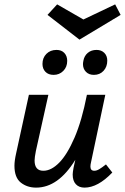

<svg xmlns="http://www.w3.org/2000/svg" viewBox="-20 -851 571 877"><path d="M493 -63Q427 6 366 6Q341 6 326.5 -9.5Q312 -25 312 -54Q312 -63 316 -85L324 -121Q246 6 145 6Q104 6 75 -17Q46 -40 46 -94Q46 -117 54 -152L112 -418H201L144 -162Q138 -132 138 -118Q138 -71 178 -71Q214 -71 250.5 -108Q287 -145 320.5 -222.5Q354 -300 377 -418H461L396 -111Q393 -99 393 -90Q393 -71 411 -71Q421 -71 433 -78Q445 -85 464 -100ZM174 -559Q174 -587 192 -605Q210 -623 238 -623Q261 -623 274 -609Q287 -595 287 -573Q287 -545 269 -527Q251 -509 225 -509Q201 -509 187.5 -523Q174 -537 174 -559ZM359 -558Q359 -564 361 -574Q365 -596 381 -609.5Q397 -623 421 -623Q443 -623 456.5 -609.5Q470 -596 470 -574Q470 -546 453 -527.5Q436 -509 409 -509Q386 -509 372.5 -523Q359 -537 359 -558ZM531 -783 343 -670 197 -783 241 -831 361 -762 506 -831Z"/></svg>

Font: Ysabeau Semibold
Style: Italic
Weight: 600
Italic angle: -12°
Designer: Christian Thalmann (Catharsis Fonts)
Version: Version 0.003